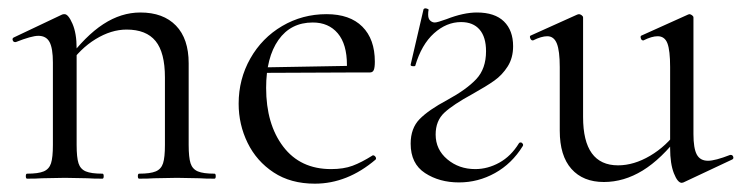

<svg xmlns="http://www.w3.org/2000/svg" viewBox="-20 -429 1781 461"><path d="M314 -12Q341 -12 354 -17.5Q367 -23 371.5 -37Q376 -51 376 -81V-243Q376 -303 353.5 -330.5Q331 -358 284 -358Q247 -358 209.5 -335Q172 -312 145 -272L141 -284Q185 -343 228 -371Q271 -399 317 -399Q372 -399 402.5 -367.5Q433 -336 433 -277V-81Q433 -51 437.5 -37Q442 -23 455 -17.5Q468 -12 495 -12Q498 -12 498 -6Q498 0 495 0Q472 0 459 -1L405 -2L350 -1Q337 0 314 0Q311 0 311 -6Q311 -12 314 -12ZM45 -12Q72 -12 85 -17.5Q98 -23 102.5 -37Q107 -51 107 -81V-279Q107 -313 99 -328Q91 -343 72 -343Q56 -343 18 -328H16Q12 -328 10.5 -332.5Q9 -337 13 -339L129 -394Q131 -395 135 -395Q144 -395 154 -372Q164 -349 164 -313V-81Q164 -51 168.5 -37Q173 -23 186 -17.5Q199 -12 226 -12Q229 -12 229 -6Q229 0 226 0Q203 0 190 -1L136 -2L81 -1Q68 0 45 0Q42 0 42 -6Q42 -12 45 -12Z M553 -180Q553 -239 581 -288.5Q609 -338 657.5 -366.5Q706 -395 764 -395Q820 -395 850 -365Q880 -335 880 -281Q880 -267 877.5 -261Q875 -255 868 -255H812L813 -273Q813 -323 791 -349Q769 -375 731 -375Q678 -375 648.5 -333Q619 -291 619 -218Q619 -131 660 -77Q701 -23 775 -23Q805 -23 826.5 -31Q848 -39 875 -56H876Q879 -56 881.5 -52.5Q884 -49 882 -46Q814 12 736 12Q678 12 637 -15Q596 -42 574.5 -86Q553 -130 553 -180ZM600 -267 827 -271V-255L601 -254Z M977 -271Q977 -270 973 -270Q965 -270 966 -274L997 -407Q999 -409 1001 -409Q1004 -409 1007 -407.5Q1010 -406 1009 -405Q1008 -401 1008 -394Q1008 -384 1013 -379.5Q1018 -375 1024 -375Q1030 -375 1052 -383Q1093 -399 1125 -399Q1168 -399 1190 -377.5Q1212 -356 1212 -318Q1212 -290 1199 -269.5Q1186 -249 1167 -235.5Q1148 -222 1114 -203Q1068 -178 1047 -158.5Q1026 -139 1026 -106Q1026 -70 1054 -46.5Q1082 -23 1121 -23Q1151 -23 1179 -38.5Q1207 -54 1226 -85Q1227 -87 1230 -87Q1233 -87 1235 -84Q1237 -81 1235 -78Q1209 -36 1168.5 -13.5Q1128 9 1082 9Q1035 9 1000.5 -13.5Q966 -36 966 -84Q966 -121 987.5 -143Q1009 -165 1054 -189Q1100 -214 1123.5 -239Q1147 -264 1147 -306Q1147 -340 1131.5 -358Q1116 -376 1087 -376Q1052 -376 1022 -349Q992 -322 977 -271Z M1324 -115V-268Q1324 -307 1317 -324.5Q1310 -342 1294 -342Q1280 -342 1260 -332H1259Q1255 -332 1253 -337.5Q1251 -343 1255 -344L1366 -394L1370 -395Q1373 -395 1376.5 -392.5Q1380 -390 1380 -387V-148Q1380 -32 1464 -32Q1502 -32 1541 -55Q1580 -78 1608 -117L1613 -106Q1568 -47 1523 -19.5Q1478 8 1430 8Q1380 8 1352 -23.5Q1324 -55 1324 -115ZM1680 -43Q1697 -43 1733 -57H1735Q1739 -57 1740.5 -52.5Q1742 -48 1738 -46L1621 9L1617 10Q1607 10 1598 -13Q1589 -36 1589 -73V-268Q1589 -308 1582.5 -325Q1576 -342 1559 -342Q1545 -342 1525 -332H1524Q1520 -332 1518.5 -337.5Q1517 -343 1521 -344L1632 -394L1635 -395Q1638 -395 1641.5 -392.5Q1645 -390 1645 -387V-107Q1645 -73 1653 -58Q1661 -43 1680 -43Z"/></svg>

Font: Cormorant Infant
Style: Regular
Weight: 400
Designer: Christian Thalmann (Catharsis Fonts)
Foundry: Catharsis Fonts
Version: Version 4.000